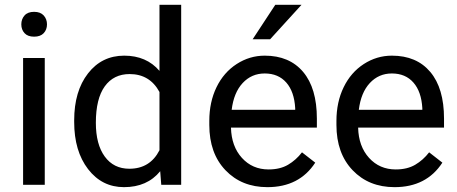

<svg xmlns="http://www.w3.org/2000/svg" viewBox="-20 -770 1906 800"><path d="M166.5 0H76.2V-528.3H166.5ZM68.8 -668.5Q68.8 -690.4 82.3 -705.6Q95.7 -720.7 122.1 -720.7Q148.4 -720.7 162.1 -705.6Q175.8 -690.4 175.8 -668.5Q175.8 -646.5 162.1 -631.8Q148.4 -617.2 122.1 -617.2Q95.7 -617.2 82.3 -631.8Q68.8 -646.5 68.8 -668.5Z M289.1 -268.6Q289.1 -390.1 346.7 -464.1Q404.3 -538.1 497.6 -538.1Q590.3 -538.1 644.5 -474.6V-750H734.9V0H651.9L647.5 -56.6Q593.3 9.8 496.6 9.8Q404.8 9.8 346.9 -65.4Q289.1 -140.6 289.1 -261.7ZM379.4 -258.3Q379.4 -168.5 416.5 -117.7Q453.6 -66.9 519 -66.9Q605 -66.9 644.5 -144V-386.7Q604 -461.4 520 -461.4Q453.6 -461.4 416.5 -410.2Q379.4 -358.9 379.4 -258.3Z M1094.2 9.8Q986.8 9.8 919.4 -60.8Q852.1 -131.3 852.1 -249.5V-266.1Q852.1 -344.7 882.1 -406.5Q912.1 -468.3 966.1 -503.2Q1020 -538.1 1083 -538.1Q1186 -538.1 1243.2 -470.2Q1300.3 -402.3 1300.3 -275.9V-238.3H942.4Q944.3 -160.2 988 -112.1Q1031.7 -64 1099.1 -64Q1147 -64 1180.2 -83.5Q1213.4 -103 1238.3 -135.3L1293.5 -92.3Q1227.1 9.8 1094.2 9.8ZM1083 -463.9Q1028.3 -463.9 991.2 -424.1Q954.1 -384.3 945.3 -312.5H1210V-319.3Q1206.1 -388.2 1172.9 -426Q1139.6 -463.9 1083 -463.9ZM1127 -750H1236.3L1105.5 -606.4H1032.7Z M1624 9.8Q1516.6 9.8 1449.2 -60.8Q1381.8 -131.3 1381.8 -249.5V-266.1Q1381.8 -344.7 1411.9 -406.5Q1441.9 -468.3 1495.8 -503.2Q1549.8 -538.1 1612.8 -538.1Q1715.8 -538.1 1772.9 -470.2Q1830.1 -402.3 1830.1 -275.9V-238.3H1472.2Q1474.1 -160.2 1517.8 -112.1Q1561.5 -64 1628.9 -64Q1676.8 -64 1710 -83.5Q1743.2 -103 1768.1 -135.3L1823.2 -92.3Q1756.8 9.8 1624 9.8ZM1612.8 -463.9Q1558.1 -463.9 1521 -424.1Q1483.9 -384.3 1475.1 -312.5H1739.7V-319.3Q1735.8 -388.2 1702.6 -426Q1669.4 -463.9 1612.8 -463.9Z"/></svg>

Font: RobotoSquareBracket
Style: Square-Bracket
Weight: 400
Version: Version 2.137; 2017